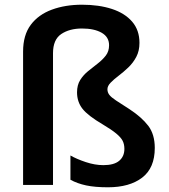

<svg xmlns="http://www.w3.org/2000/svg" viewBox="-20 -785 716 815"><path d="M572 -603Q572 -569 558.5 -543.5Q545 -518 524.5 -498.5Q504 -479 483.5 -463.5Q463 -448 449.5 -434Q436 -420 436 -406Q436 -393 444 -382.5Q452 -372 472.5 -358.5Q493 -345 529 -322Q581 -288 609 -251.5Q637 -215 637 -157Q637 -72 583.5 -31Q530 10 438 10Q383 10 345.5 2Q308 -6 279 -22V-125Q305 -110 344 -97Q383 -84 419 -84Q464 -84 486 -102.5Q508 -121 508 -153Q508 -173 500.5 -187.5Q493 -202 473 -218.5Q453 -235 416 -257Q353 -294 330 -323.5Q307 -353 307 -393Q307 -424 320.5 -445.5Q334 -467 354.5 -483.5Q375 -500 395 -515.5Q415 -531 429 -549Q443 -567 443 -593Q443 -628 411.5 -646Q380 -664 328 -664Q275 -664 240 -640.5Q205 -617 205 -559V0H78V-566Q78 -636 110.5 -679.5Q143 -723 200 -744Q257 -765 328 -765Q400 -765 455 -747Q510 -729 541 -693Q572 -657 572 -603Z"/></svg>

Font: Noto Sans Meetei Mayek SemiBold
Style: Regular
Weight: 600
Designer: Monotype Design Team and Neelakash Kshetrimayum
Foundry: Monotype Imaging Inc.
Version: Version 2.002; ttfautohint (v1.8.4.7-5d5b)